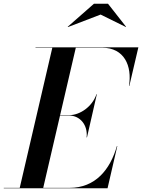

<svg xmlns="http://www.w3.org/2000/svg" viewBox="-66 -1002 756 1022"><path d="M469.5 -924.5 604.5 -858 605 -859.5 509 -982H434L294.5 -859.5L296 -858ZM302 -387C359 -387 402.5 -337.5 395 -270.5H397L449.5 -500.5H447.5C425 -433.5 359 -389 302 -389H254L337.5 -748H478C595 -748 638 -652 620.5 -545H622.5L670.5 -750H123V-748H212.5L39 -2H-46V0H506.5L558.5 -225H556.5C520 -98 441 -2 304 -2H164L253.5 -387Z"/></svg>

Font: Bodoni* 96pt Medium
Style: Italic
Weight: 500
Italic angle: -13°
Version: Version 2.3